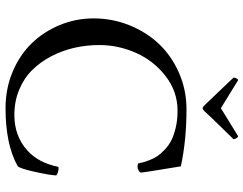

<svg xmlns="http://www.w3.org/2000/svg" viewBox="-116 -784 905 714"><g transform="rotate(90 337.0 -426.5)"><path d="M268.1 -841.8Q268.1 -847.2 271 -853Q273.9 -858.9 277.8 -858.9L381.8 -794.9L485.8 -858.9Q489.7 -858.9 493.4 -852.8Q497.1 -846.7 497.1 -841.8Q483.9 -828.1 450.7 -794.4Q417.5 -760.7 394 -734.9Q386.2 -727.1 381.8 -727.1Q377.9 -727.1 370.1 -734.9Q349.6 -756.8 319.3 -788.1Q289.1 -819.3 268.1 -841.8ZM47.9 -321.8Q47.9 -391.1 73.2 -454.3Q98.6 -517.6 142.8 -564.5Q187 -611.3 250.5 -639.2Q314 -667 386.2 -667Q501.5 -667 598.1 -646Q621.1 -507.8 621.1 -498Q621.6 -493.7 614 -489.3Q606.4 -484.9 599.1 -484.9Q591.3 -484.9 586.9 -487.8Q585 -498 583 -505.9Q581.1 -513.7 574.7 -530Q568.4 -546.4 560.1 -558.6Q551.8 -570.8 536.4 -585.7Q521 -600.6 502 -610.4Q482.9 -620.1 454.1 -627Q425.3 -633.8 391.1 -633.8Q320.3 -633.8 263.2 -589.8Q206.1 -545.9 176.5 -480Q147 -414.1 147 -342.8Q147 -295.4 157.2 -250.2Q167.5 -205.1 188.7 -164.3Q210 -123.5 240.2 -93Q270.5 -62.5 313.5 -44.7Q356.4 -26.9 407.2 -26.9Q485.4 -26.9 539.1 -75.2Q585 -116.2 600.1 -190.9Q617.7 -192.9 631.8 -183.1Q631.8 -164.1 619.1 -105.7Q606.4 -47.4 597.2 -39.1Q516.6 5.9 381.8 5.9Q309.1 5.9 246.3 -20.5Q183.6 -46.9 140.4 -91.6Q97.2 -136.2 72.5 -196Q47.9 -255.9 47.9 -321.8Z"/></g></svg>

Font: Crimson
Style: Roman
Weight: 400
Version: Version 0.8